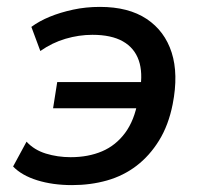

<svg xmlns="http://www.w3.org/2000/svg" viewBox="-20 -528 585 557"><path d="M189 9Q133 9 88 -5Q43 -19 18 -45L57 -117Q79 -93 113 -82.5Q147 -72 185 -72Q236 -72 276 -89Q316 -106 343 -142.5Q370 -179 380 -236L385 -214H134L146 -290H397L386 -266Q395 -317 382.5 -353Q370 -389 336.5 -408Q303 -427 248 -427Q209 -427 170 -415.5Q131 -404 97 -380L71 -450Q94 -467 124.5 -479.5Q155 -492 192 -500Q229 -508 270 -508Q353 -508 405.5 -473Q458 -438 478 -375.5Q498 -313 481 -226Q469 -165 441.5 -120.5Q414 -76 376 -47Q338 -18 290.5 -4.5Q243 9 189 9Z"/></svg>

Font: Nunito Sans 7pt SemiCondensed SemiBold
Style: Italic
Weight: 600
Width: 4
Italic angle: -9°
Designer: Vernon Adams
Foundry: Vernon Adams
Version: Version 3.101;gftools[0.9.27]